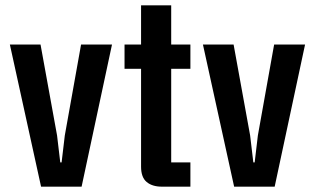

<svg xmlns="http://www.w3.org/2000/svg" viewBox="-20 -700 1181 720"><path d="M134 0 17 -533H132L194 -192L206 -91H211L223 -192L284 -533H400L286 0Z M587 0Q551 0 530 -17.5Q509 -35 509 -75V-680H622V-91H694V0ZM447 -442V-533H694V-442Z M858 0 741 -533H856L918 -192L930 -91H935L947 -192L1008 -533H1124L1010 0Z"/></svg>

Font: Hubot Sans Condensed SemiBold
Style: Regular
Weight: 600
Width: 3
Designer: Deni Anggara
Foundry: GitHub, Inc., Subsidiary of Microsoft Corporation
Version: Version 2.000